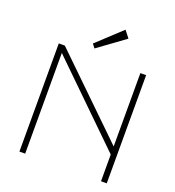

<svg xmlns="http://www.w3.org/2000/svg" viewBox="-159 -1037 1059 1161"><g transform="rotate(20 370.0 -456.0)"><path d="M98 0V-696H137L623 -224V-696H660V0H623V-172L135 -648V0ZM449 -912 484 -867 311 -741 292 -766Z"/></g></svg>

Font: M Major Mono Display
Style: Regular
Weight: 400
Designer: Emre Parlak
Foundry: Emre Parlak
Version: Version 2.000; ttfautohint (v1.8) -l 8 -r 50 -G 200 -x 14 -D